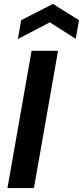

<svg xmlns="http://www.w3.org/2000/svg" viewBox="-20 -959 423 979"><path d="M18 0 141 -700H276L153 0ZM71 -760 88 -856 250 -939 383 -856 366 -761 234 -845Z"/></svg>

Font: DM Sans 28pt
Style: Bold Italic
Weight: 700
Italic angle: -10°
Version: Version 4.004;gftools[0.9.30]